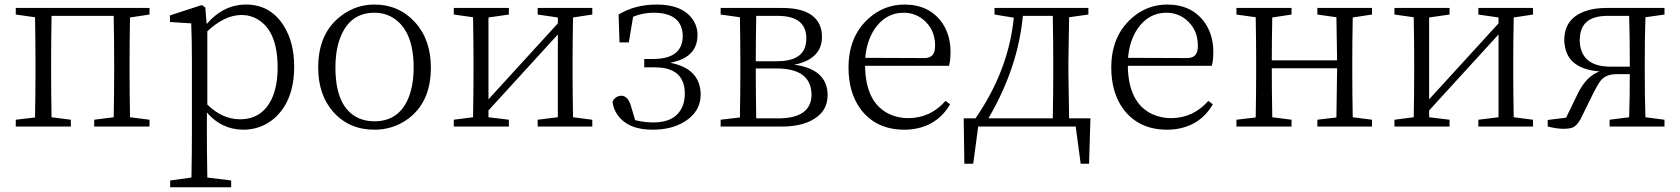

<svg xmlns="http://www.w3.org/2000/svg" viewBox="-20 -545 7237 827"><path d="M624 -482.4 540 -469.7Q538.1 -360.4 538.1 -284.2V-226.6Q538.1 -149.4 540 -40L624 -29.3V0H385.7V-29.3L469.7 -40Q471.7 -149.4 471.7 -226.6V-284.2Q471.7 -367.2 469.7 -476.6H202.1Q200.2 -367.2 200.2 -284.2V-226.6Q200.2 -149.4 202.1 -40L285.2 -29.3V0H47.9V-29.3L130.9 -39.1Q132.8 -150.4 132.8 -226.6V-284.2Q132.8 -361.3 130.9 -470.7L47.9 -482.4V-510.7H624Z M873 -410.2V-94.7Q937.5 -31.2 1013.7 -31.2Q1108.4 -31.2 1150.4 -119.1Q1175.8 -173.8 1175.8 -253.9Q1175.8 -408.2 1092.8 -460Q1059.6 -480.5 1019.5 -480.5Q946.3 -479.5 873 -410.2ZM864.3 -512.7 870.1 -441.4Q942.4 -525.4 1040 -525.4Q1143.6 -525.4 1201.2 -435.5Q1247.1 -363.3 1247.1 -258.8Q1247.1 -109.4 1160.2 -34.2Q1103.5 13.7 1027.3 13.7Q933.6 12.7 871.1 -60.5V32.2Q871.1 101.6 873 219.7L975.6 232.4V261.7H712.9V232.4L804.7 219.7Q806.6 102.5 806.6 34.2V-279.3Q806.6 -373 803.7 -444.3L711.9 -450.2V-478.5L849.6 -523.4Z M1592.8 13.7Q1483.4 13.7 1415 -63.5Q1350.6 -136.7 1350.6 -253.9Q1350.6 -403.3 1450.2 -477.5Q1513.7 -525.4 1592.8 -525.4Q1697.3 -525.4 1766.6 -450.2Q1835.9 -375 1835.9 -253.9Q1835.9 -101.6 1732.4 -29.3Q1669.9 13.7 1592.8 13.7ZM1592.8 -22.5Q1700.2 -22.5 1741.2 -127.9Q1761.7 -181.6 1761.7 -253.9Q1761.7 -409.2 1676.8 -465.8Q1639.6 -490.2 1592.8 -490.2Q1486.3 -490.2 1445.3 -381.8Q1424.8 -328.1 1424.8 -253.9Q1424.8 -82 1524.4 -36.1Q1555.7 -22.5 1592.8 -22.5Z M2531.2 -482.4 2448.2 -469.7Q2446.3 -360.4 2446.3 -284.2V-226.6Q2446.3 -149.4 2448.2 -40L2531.2 -29.3V0H2295.9V-29.3L2382.8 -40V-396.5L2084 -69.3V-40L2171.9 -29.3V0H1934.6V-29.3L2017.6 -40Q2019.5 -149.4 2019.5 -226.6V-284.2Q2019.5 -361.3 2017.6 -470.7L1934.6 -482.4V-510.7H2171.9V-482.4L2084 -469.7V-117.2L2382.8 -444.3V-469.7L2295.9 -482.4V-510.7H2531.2Z M2648.4 -362.3 2644.5 -482.4Q2714.8 -525.4 2808.6 -525.4Q2919.9 -525.4 2963.9 -460.9Q2984.4 -430.7 2984.4 -394.5Q2984.4 -301.8 2878.9 -277.3Q2873 -275.4 2867.2 -274.4Q2981.4 -252.9 2996.1 -162.1Q2998 -150.4 2998 -137.7Q2998 -63.5 2927.7 -20.5Q2872.1 13.7 2791 13.7Q2683.6 13.7 2638.7 -51.8Q2622.1 -76.2 2618.2 -106.4Q2628.9 -131.8 2658.2 -132.8Q2685.5 -129.9 2697.3 -89.8L2715.8 -27.3Q2756.8 -17.6 2794.9 -17.6Q2888.7 -17.6 2918.9 -85Q2929.7 -110.4 2929.7 -140.6Q2929.7 -244.1 2824.2 -253.9Q2813.5 -254.9 2803.7 -254.9H2754.9V-291H2797.9Q2919.9 -293 2920.9 -389.6Q2918.9 -489.3 2796.9 -490.2Q2748 -490.2 2707 -472.7L2688.5 -362.3Z M3237.3 -35.2H3334Q3474.6 -36.1 3475.6 -137.7Q3473.6 -249 3328.1 -250H3235.4V-226.6Q3235.4 -144.5 3237.3 -35.2ZM3332 -476.6H3237.3Q3235.4 -373 3235.4 -281.2H3326.2Q3434.6 -281.2 3450.2 -351.6Q3453.1 -366.2 3453.1 -382.8Q3451.2 -475.6 3332 -476.6ZM3084 -510.7H3349.6Q3489.3 -510.7 3515.6 -423.8Q3520.5 -406.2 3520.5 -386.7Q3520.5 -305.7 3435.5 -275.4Q3418.9 -269.5 3400.4 -266.6Q3543.9 -247.1 3544.9 -135.7Q3544.9 -59.6 3469.7 -23.4Q3420.9 0 3347.7 0H3084V-29.3L3167 -39.1Q3168.9 -150.4 3168.9 -226.6V-284.2Q3168.9 -361.3 3167 -470.7L3084 -482.4Z M3707 -295.9 3960.9 -294.9Q4002.9 -294.9 4006.8 -334Q4007.8 -340.8 4007.8 -347.7Q4007.8 -419.9 3955.1 -461.9Q3918.9 -490.2 3872.1 -490.2Q3794.9 -490.2 3747.1 -419.9Q3712.9 -368.2 3707 -295.9ZM4067.4 -261.7H3706.1Q3708 -102.5 3810.5 -53.7Q3847.7 -36.1 3893.6 -36.1Q3988.3 -37.1 4052.7 -110.4L4072.3 -95.7Q4017.6 -2 3908.2 11.7Q3891.6 13.7 3876 13.7Q3751 13.7 3684.6 -78.1Q3634.8 -148.4 3634.8 -253.9Q3634.8 -388.7 3722.7 -466.8Q3789.1 -525.4 3876 -525.4Q3983.4 -525.4 4039.1 -445.3Q4074.2 -392.6 4074.2 -322.3Q4074.2 -282.2 4067.4 -261.7Z M4237.3 -35.2H4514.6Q4516.6 -144.5 4516.6 -226.6V-284.2Q4516.6 -367.2 4514.6 -476.6H4385.7Q4365.2 -253.9 4237.3 -35.2ZM4585 -35.2H4676.8L4670.9 160.2H4634.8L4613.3 0H4193.4L4171.9 160.2H4133.8L4130.9 -35.2H4181.6Q4324.2 -241.2 4346.7 -468.8L4263.7 -482.4V-510.7H4668V-482.4L4585 -470.7Q4582 -306.6 4582 -284.2V-226.6Q4582 -197.3 4585 -35.2Z M4838.9 -295.9 5092.8 -294.9Q5134.8 -294.9 5138.7 -334Q5139.6 -340.8 5139.6 -347.7Q5139.6 -419.9 5086.9 -461.9Q5050.8 -490.2 5003.9 -490.2Q4926.8 -490.2 4878.9 -419.9Q4844.7 -368.2 4838.9 -295.9ZM5199.2 -261.7H4837.9Q4839.8 -102.5 4942.4 -53.7Q4979.5 -36.1 5025.4 -36.1Q5120.1 -37.1 5184.6 -110.4L5204.1 -95.7Q5149.4 -2 5040 11.7Q5023.4 13.7 5007.8 13.7Q4882.8 13.7 4816.4 -78.1Q4766.6 -148.4 4766.6 -253.9Q4766.6 -388.7 4854.5 -466.8Q4920.9 -525.4 5007.8 -525.4Q5115.2 -525.4 5170.9 -445.3Q5206.1 -392.6 5206.1 -322.3Q5206.1 -282.2 5199.2 -261.7Z M5889.6 -482.4 5806.6 -469.7Q5804.7 -360.4 5804.7 -284.2V-226.6Q5804.7 -149.4 5806.6 -40L5889.6 -29.3V0H5654.3V-29.3L5736.3 -39.1Q5739.3 -206.1 5739.3 -251H5458Q5458 -149.4 5460 -40L5543 -29.3V0H5305.7V-29.3L5388.7 -39.1Q5390.6 -150.4 5390.6 -226.6V-284.2Q5390.6 -361.3 5388.7 -470.7L5305.7 -482.4V-510.7H5543V-482.4L5460 -469.7Q5458 -364.3 5458 -285.2H5739.3Q5739.3 -311.5 5736.3 -470.7L5654.3 -482.4V-510.7H5889.6Z M6583 -482.4 6500 -469.7Q6498 -360.4 6498 -284.2V-226.6Q6498 -149.4 6500 -40L6583 -29.3V0H6347.7V-29.3L6434.6 -40V-396.5L6135.7 -69.3V-40L6223.6 -29.3V0H5986.3V-29.3L6069.3 -40Q6071.3 -149.4 6071.3 -226.6V-284.2Q6071.3 -361.3 6069.3 -470.7L5986.3 -482.4V-510.7H6223.6V-482.4L6135.7 -469.7V-117.2L6434.6 -444.3V-469.7L6347.7 -482.4V-510.7H6583Z M6916 -257.8H7000V-284.2Q7000 -394.5 6997.1 -476.6H6903.3Q6792 -476.6 6785.2 -385.7Q6784.2 -378.9 6784.2 -373Q6786.1 -258.8 6916 -257.8ZM7149.4 -482.4 7067.4 -470.7Q7064.5 -388.7 7064.5 -284.2V-226.6Q7064.5 -122.1 7067.4 -40L7149.4 -29.3V0H6913.1V-29.3L6997.1 -40Q7000 -118.2 7000 -225.6H6943.4Q6897.5 -225.6 6875 -198.2Q6863.3 -183.6 6845.7 -149.4L6788.1 -32.2Q6771.5 -2 6752 4.9Q6737.3 9.8 6712.9 9.8Q6687.5 9.8 6646.5 0V-28.3L6725.6 -38.1L6776.4 -142.6Q6813.5 -217.8 6870.1 -237.3Q6733.4 -248 6719.7 -350.6Q6717.8 -361.3 6717.8 -372.1Q6717.8 -463.9 6805.7 -496.1Q6844.7 -510.7 6897.5 -510.7H7149.4Z"/></svg>

Font: GenYoMin JP Light
Style: Regular
Weight: 300
Version: Version 1.001;PS 1;hotconv 16.6.51;makeotf.lib2.5.65220 DEVE